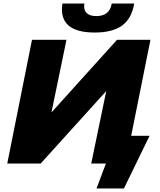

<svg xmlns="http://www.w3.org/2000/svg" viewBox="-20 -925 903 1086"><path d="M526 141 579 0H496L581 -410L210 0H21L161 -700H356L271 -289L642 -700H831L722 -157H826L681 141ZM516 -741Q308 -741 333 -905H457Q452 -870 469.5 -852Q487 -834 525 -834Q600 -834 612 -905H739Q725 -820 670.5 -780.5Q616 -741 516 -741Z"/></svg>

Font: Montserrat ExtraBold
Style: Italic
Weight: 800
Italic angle: -11.3°
Designer: Julieta Ulanovsky
Foundry: Julieta Ulanovsky
Version: Version 9.000; ttfautohint (v1.8.4.7-5d5b)